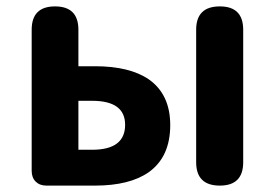

<svg xmlns="http://www.w3.org/2000/svg" viewBox="-20 -580 859 600"><path d="M125 0Q104 0 91.5 -12.5Q79 -25 79 -46V-487Q79 -560 152 -560Q225 -560 225 -487V-373H277Q385 -373 445 -332Q512 -285 512 -189Q512 -90 445 -42Q385 0 277 0H178ZM667 0Q593 0 593 -73V-487Q593 -560 667 -560Q740 -560 740 -487V-280V-73Q740 0 667 0ZM225 -112H268Q371 -112 371 -190Q371 -265 268 -265H225V-188Z"/></svg>

Font: GenSenRounded TW B
Style: Regular
Weight: 700
Version: Version 1.501;PS 1;hotconv 16.6.51;makeotf.lib2.5.65220